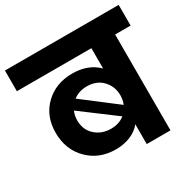

<svg xmlns="http://www.w3.org/2000/svg" viewBox="-181 -898 1050 1056"><g transform="rotate(-30 344.0 -370.0)"><path d="M456.1 0V-126Q431.6 -94.7 389.9 -76.9Q348.1 -59.1 295.9 -59.1Q190.9 -59.1 122.1 -127.7Q53.2 -196.3 53.2 -304.2Q53.2 -409.2 121.3 -475.1Q189.5 -541 294.9 -541Q395 -541 456.1 -480V-608.9H-17.1V-740.2H705.1V-608.9H606.9V0ZM329.1 -439.9Q278.8 -439.9 242.2 -412.1L454.1 -250Q464.8 -276.9 464.8 -305.2Q464.8 -361.3 427.7 -400.6Q390.6 -439.9 329.1 -439.9ZM329.1 -170.9Q381.3 -170.9 416 -199.2L201.2 -359.9Q189.9 -332 189.9 -304.2Q189.9 -243.7 230.2 -207.3Q270.5 -170.9 329.1 -170.9Z"/></g></svg>

Font: SVN-Poppins
Style: Bold
Weight: 700
Designer: Ninad Kale (Devanagari), Jonny Pinhorn (Latin)
Foundry: Indian Type Foundry
Version: Version 3.200;PS 1.000;hotconv 16.6.54;makeotf.lib2.5.65590